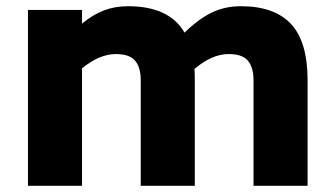

<svg xmlns="http://www.w3.org/2000/svg" viewBox="-20 -598 1075 618"><path d="M970 -340V0H796V-340Q796 -381 778 -402.5Q760 -424 716 -424Q662 -424 606 -376Q607 -365 607 -340V0H433V-340Q433 -381 415 -402.5Q397 -424 353 -424Q300 -424 244 -378V0H70V-566H244V-522Q279 -551 314.5 -564.5Q350 -578 392 -578Q525 -578 574 -493Q619 -537 661.5 -557.5Q704 -578 755 -578Q863 -578 916.5 -521Q970 -464 970 -340Z"/></svg>

Font: Biryani Black
Style: Regular
Weight: 900
Designer: Dan Reynolds and Mathieu Reguer
Foundry: Dan Reynolds and Mathieu Reguer
Version: Version 1.004; ttfautohint (v1.1) -l 5 -r 5 -G 72 -x 0 -D la